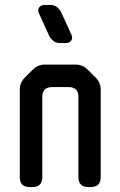

<svg xmlns="http://www.w3.org/2000/svg" viewBox="-20 -746 487 776"><path d="M100 10H111Q151 10 151 -30V-354Q151 -394 191 -394H257Q297 -394 297 -354V-30Q297 10 337 10H347Q387 10 387 -30V-383Q387 -412 367 -432L335 -464Q314 -485 286 -485H162Q133 -485 113 -465L80 -432Q60 -412 60 -383V-30Q60 10 100 10ZM177 -605Q183 -591 194.5 -581.5Q206 -572 223 -572H244Q260 -572 267.5 -581.5Q275 -591 269 -605L229 -693Q223 -707 211.5 -716.5Q200 -726 183 -726H162Q146 -726 138.5 -716.5Q131 -707 137 -693Z"/></svg>

Font: WD-XL Lubrifont TC
Style: Regular
Weight: 400
Designer: [WD-XL Lubrifont] Copyright 2020-2022 (c) NightFurySL2001, Skr-ZERO; [ZCOOL QingKe HuangYou] Copyright 2018-2022 (c) The
Version: Version 2.001;hotconv 1.1.1;makeotfexe 2.6.0